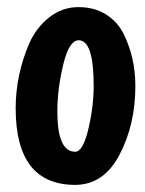

<svg xmlns="http://www.w3.org/2000/svg" viewBox="-20 -493 408 539"><path d="M141 -180Q141 -67 191 -67Q213 -67 228 -130.5Q243 -194 243 -252Q243 -380 201 -380Q174 -380 157.5 -311.5Q141 -243 141 -180ZM24 -189Q24 -282 62 -371Q82 -416 118.5 -444.5Q155 -473 200 -473Q245 -473 277.5 -452.5Q310 -432 327 -398Q360 -331 360 -252Q360 -143 315.5 -58.5Q271 26 191 26Q24 26 24 -189Z"/></svg>

Font: Boogaloo
Style: Regular
Weight: 400
Designer: John Vargas Beltran
Foundry: John Vargas Beltran
Version: Version 1.002